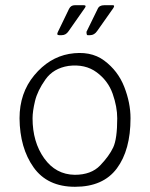

<svg xmlns="http://www.w3.org/2000/svg" viewBox="-20 -702 576 737"><path d="M268 15Q162 15 109 -59.5Q56 -134 55 -248Q55 -345 111.5 -413Q168 -481 245 -495Q327 -509 380 -469.5Q433 -430 457 -368.5Q481 -307 481 -248Q481 -126 428.5 -55.5Q376 15 268 15ZM267 -31Q330 -31 364.5 -67Q399 -103 414.5 -136Q430 -169 430 -248Q430 -292 412.5 -342Q395 -392 351 -424.5Q307 -457 243 -449Q185 -440 154.5 -397Q124 -354 114.5 -314.5Q105 -275 105 -248Q105 -157 149.5 -94.5Q194 -32 267 -31ZM312 -580 355 -668Q361 -682 380 -682H413Q422 -682 415 -671L353 -583Q342 -567 326 -567H316Q312 -567 312 -580ZM202 -579 245 -668Q252 -682 267 -682H301Q313 -682 306 -672L243 -582Q233 -567 217 -567H207Q196 -567 202 -579Z"/></svg>

Font: Vivano Light
Style: Regular
Weight: 300
Designer: Joe Prince, Josias Burgherr
Version: Version 2.064;September 19, 2022;FontCreator 14.0.0.2877 64-